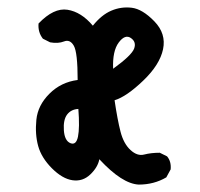

<svg xmlns="http://www.w3.org/2000/svg" viewBox="-20 -498 540 518"><path d="M354.5 0Q309.6 -2 248 -68.4Q244.1 -46.9 223.6 -27.3Q203.1 -7.8 175.8 -11.7Q148.4 -15.6 120.1 -43.9Q91.8 -72.3 83 -104Q74.2 -135.7 78.1 -174.8Q82 -213.9 113.3 -245.1Q144.5 -276.4 189.5 -282.2Q189.5 -356.4 179.2 -374.5Q168.9 -392.6 152.8 -386.2Q136.7 -379.9 115.2 -383.8L95.7 -393.6Q82 -411.1 84 -434.6Q125 -477.5 162.1 -471.7Q199.2 -465.8 230.5 -428.7Q253.9 -458 280.3 -469.2Q306.6 -480.5 335.4 -477.1Q364.3 -473.6 396.5 -440.4Q428.7 -407.2 419.9 -365.2Q411.1 -323.2 366.2 -280.3Q321.3 -237.3 289.1 -227.5Q296.9 -174.8 305.2 -142.6Q313.5 -110.4 332 -93.3Q350.6 -76.2 369.1 -81.1Q387.7 -85.9 411.1 -85.9L430.7 -76.2Q442.4 -62.5 440.4 -41L428.7 -19.5Q395.5 0 354.5 0ZM191.4 -204.1Q171.9 -203.1 161.1 -189Q150.4 -174.8 152.3 -146.5Q154.3 -118.2 169.9 -111.8Q185.5 -105.5 190.4 -129.4Q195.3 -153.3 191.4 -204.1ZM285.2 -312.5Q335 -348.6 341.8 -366.7Q348.6 -384.8 333 -395.5Q317.4 -406.2 300.3 -383.3Q283.2 -360.4 285.2 -312.5Z"/></svg>

Font: NaikaiFont
Style: Regular
Weight: 400
Version: Version 1.67